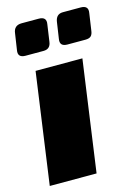

<svg xmlns="http://www.w3.org/2000/svg" viewBox="-111 -776 591 836"><g transform="rotate(-15 184.5 -358.0)"><path d="M72 -716H149Q185 -716 179 -683L168 -607Q164 -575 133 -575H52Q16 -575 22 -608L33 -681Q37 -716 72 -716ZM258 -716H338Q374 -716 368 -683L357 -608Q355 -590 347 -582.5Q339 -575 322 -575H241Q205 -575 211 -608L222 -682Q227 -716 258 -716ZM218 0H7L77 -500H288Z"/></g></svg>

Font: Exo 2.0 Black
Style: Italic
Weight: 900
Italic angle: -8°
Designer: Natanael Gama
Version: Version 1.001;PS 001.001;hotconv 1.0.70;makeotf.lib2.5.58329